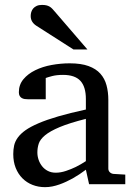

<svg xmlns="http://www.w3.org/2000/svg" viewBox="-20 -753 549 785"><path d="M331.1 -267.1Q263.7 -250 224.1 -233.4Q184.6 -216.8 164.3 -200Q144 -183.1 138.4 -165.8Q132.8 -148.4 132.8 -129.9Q132.8 -114.3 137.9 -99.4Q143.1 -84.5 152.6 -72.8Q162.1 -61 176 -54Q189.9 -46.9 208 -46.9Q228 -46.9 249.8 -54.2Q271.5 -61.5 289.6 -70.3Q310.5 -80.6 331.1 -94.2ZM344.2 0 331.1 -59.1Q304.7 -39.1 276.9 -23.4Q264.6 -16.6 251 -10.3Q237.3 -3.9 222.9 1.2Q208.5 6.3 193.6 9.3Q178.7 12.2 164.1 12.2Q136.7 12.2 113 2.9Q89.4 -6.3 71.8 -23.9Q54.2 -41.5 44.2 -66.4Q34.2 -91.3 34.2 -123Q34.2 -141.6 37.8 -158.2Q41.5 -174.8 52.7 -190.4Q64 -206.1 84.2 -220.5Q104.5 -234.9 137.5 -249Q170.4 -263.2 218 -277.1Q265.6 -291 331.1 -305.2V-348.1Q331.1 -398.4 308.6 -422.6Q286.1 -446.8 237.8 -446.8Q211.4 -446.8 192.9 -441.9Q174.3 -437 167 -434.1V-347.2H94.2Q87.4 -347.2 80.8 -348.1Q74.2 -349.1 68.8 -352.3Q63.5 -355.5 60.3 -361.1Q57.1 -366.7 57.1 -376Q57.1 -406.7 75.7 -429Q94.2 -451.2 124 -465.8Q153.8 -480.5 190.9 -487.3Q228 -494.1 265.1 -494.1Q311.5 -494.1 342 -482.9Q372.6 -471.7 390.4 -451.7Q408.2 -431.6 415.5 -404.3Q422.9 -377 422.9 -344.2V-64Q422.9 -54.7 429 -48.8Q435.1 -43 443.8 -42L492.2 -39.1V0ZM280.3 -550.8 128.4 -647.9Q117.7 -654.8 111.6 -664.6Q105.5 -674.3 105.5 -688Q105.5 -695.8 107.9 -703.9Q110.4 -711.9 115.7 -718.3Q121.1 -724.6 129.9 -728.8Q138.7 -732.9 151.4 -732.9Q162.1 -732.9 169.4 -731.2Q176.8 -729.5 182.6 -726.1Q188.5 -722.7 193.4 -717.5Q198.2 -712.4 203.6 -706.1L337.4 -550.8Z"/></svg>

Font: BabelStone Ogham
Style: Regular
Weight: 400
Designer: Andrew West
Foundry: BabelStone
Version: Version 2.02 March 14, 2022